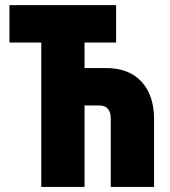

<svg xmlns="http://www.w3.org/2000/svg" viewBox="-20 -734 669 754"><path d="M436 -713.9V-566.9H312V-466.8H396Q486.8 -466.8 535.9 -413.1Q585 -359.4 585 -266.1V0H415V-267.1Q415 -319.8 370.1 -319.8H312V0H142.1V-566.9H17.1V-713.9Z"/></svg>

Font: Open Sans Condensed ExtraBold
Style: Regular
Weight: 800
Width: 3
Designer: Monotype Design Team
Foundry: Monotype Imaging Inc.
Version: Version 3.000; ttfautohint (v1.8.4)